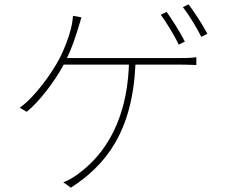

<svg xmlns="http://www.w3.org/2000/svg" viewBox="-20 -826 1040 886"><path d="M833 -634C811 -678 774 -736 749 -771L722 -758C749 -721 786 -660 805 -620ZM289 -558C313 -608 326 -650 338 -687L356 -746L317 -753C315 -729 312 -712 308 -696C298 -657 281 -607 253 -553C222 -494 143 -379 71 -329L103 -310C159 -354 234 -452 274 -528H575C564 -227 430 -89 340 -23C319 -7 293 8 272 15L307 40C469 -64 591 -219 605 -528H803C826 -528 861 -527 886 -526V-562C861 -558 827 -558 803 -558ZM824 -793C853 -756 886 -701 909 -656L937 -670C917 -709 877 -770 850 -806Z"/></svg>

Font: Noto Sans Japanese Thin
Style: Regular
Weight: 100
Designer: Ryoko NISHIZUKA (kana & ideographs); Paul D. Hunt (Latin, Greek & Cyrillic); Wenlong ZHANG (bopomofo); Sandoll Communica
Foundry: Adobe Systems Incorporated
Version: Version 1.000;PS 1;hotconv 1.0.78;makeotf.lib2.5.61930